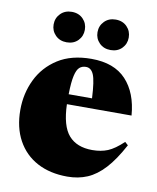

<svg xmlns="http://www.w3.org/2000/svg" viewBox="-83 -785 710 866"><g transform="rotate(10 272.0 -352.0)"><path d="M300 -527Q404.5 -527 459.2 -468.2Q514 -409.5 522 -306.5H226Q229 -207 266 -164.8Q303 -122.5 374 -122.5Q414 -122.5 445 -135.2Q476 -148 514.5 -184.5L529 -171.5Q491.5 -101.5 454 -60.8Q416.5 -20 375.2 -2.5Q334 15 284 15Q204.5 15 146 -16.2Q87.5 -47.5 55.5 -106Q23.5 -164.5 23.5 -245Q23.5 -320 54.5 -384.2Q85.5 -448.5 147 -487.8Q208.5 -527 300 -527ZM282 -487Q264.5 -487 252.5 -476.8Q240.5 -466.5 233.8 -437.5Q227 -408.5 226 -352H333Q329 -432.5 317.2 -459.8Q305.5 -487 282 -487ZM176 -581Q144.5 -581 124.5 -601.2Q104.5 -621.5 104.5 -650.5Q104.5 -680 124.5 -700.2Q144.5 -720.5 176 -720.5Q208 -720.5 227.8 -700.2Q247.5 -680 247.5 -650.5Q247.5 -621.5 227.8 -601.2Q208 -581 176 -581ZM377 -581Q345.5 -581 325.5 -601.2Q305.5 -621.5 305.5 -650.5Q305.5 -680 325.5 -700.2Q345.5 -720.5 377 -720.5Q409 -720.5 428.8 -700.2Q448.5 -680 448.5 -650.5Q448.5 -621.5 428.8 -601.2Q409 -581 377 -581Z"/></g></svg>

Font: Newsreader 72pt ExtraBold
Style: Regular
Weight: 800
Designer: Hugues Gentile
Foundry: Production Type
Version: Version 1.003; ttfautohint (v1.8.3)